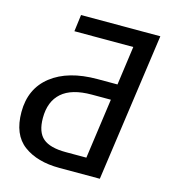

<svg xmlns="http://www.w3.org/2000/svg" viewBox="-104 -776 783 863"><g transform="rotate(15 287.5 -344.5)"><path d="M439 0H251Q147 0 84 -47Q21 -94 21 -199Q21 -308 99 -369Q177 -430 313 -430H406L431 -611H157L167 -689H536ZM356 -76 395 -356H306Q213 -356 167 -315.5Q121 -275 121 -198Q121 -132 154 -104Q187 -76 260 -76Z"/></g></svg>

Font: Fira Sans
Style: Italic
Weight: 400
Italic angle: -8°
Designer: bBox Type GmbH & Carrois Corporate GbR & Edenspiekermann AG
Foundry: bBox Type GmbH & Carrois Corporate GbR & Edenspiekermann AG
Version: Version 4.301